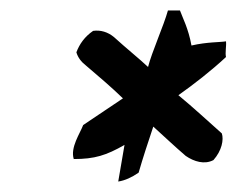

<svg xmlns="http://www.w3.org/2000/svg" viewBox="-20 -662 452 367"><path d="M126 -562C129 -552 135 -544 144 -537C172 -513 190 -498 215 -474C190 -457 164 -440 139 -423C133 -407 114 -380 121 -358C161 -358 183 -365 218 -385L206 -315C219 -317 232 -323 245 -332C253 -360 263 -390 273 -420C294 -401 314 -382 335 -364C351 -353 371 -347 388 -356C404 -374 408 -395 404 -407C378 -430 349 -457 321 -480C352 -502 384 -527 412 -553C410 -561 413 -574 412 -583C401 -581 376 -582 346 -575C340 -608 329 -628 324 -642H301C293 -613 270 -562 263 -534C246 -550 221 -570 198 -591C186 -601 172 -605 158 -603C142 -592 132 -578 126 -562Z"/></svg>

Font: Snowfall
Style: Obl
Weight: 400
Designer: Jasper
Foundry: Cannot Into Space Fonts
Version: Version 0.9